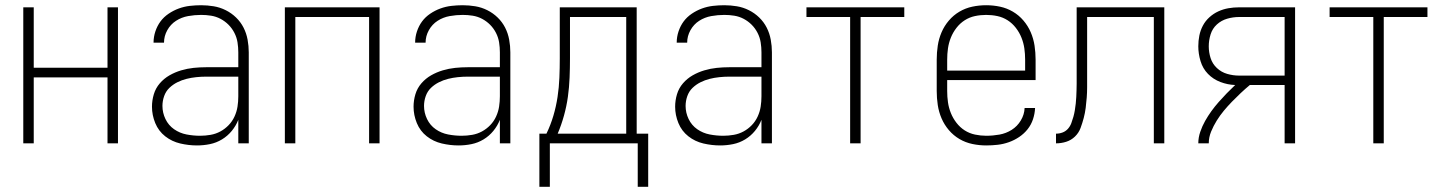

<svg xmlns="http://www.w3.org/2000/svg" viewBox="-20 -548 5540 734"><path d="M69 0V-520H109V-289H391V-520H431V0H391V-252H109V0Z M733 8Q701 8 669 0.5Q637 -7 611.5 -27Q586 -47 573.5 -77.5Q561 -108 561 -140Q561 -164 568 -187.5Q575 -211 591 -229.5Q607 -248 628 -260Q649 -272 672.5 -279Q696 -286 720 -288.5Q744 -291 768 -291H891V-348Q891 -367 888 -386Q885 -405 876 -422.5Q867 -440 853.5 -453.5Q840 -467 823 -476Q806 -485 787 -488Q768 -491 749 -491Q724 -491 699 -486.5Q674 -482 653 -468.5Q632 -455 619.5 -432.5Q607 -410 607 -385H567Q567 -407 574 -428Q581 -449 593.5 -466Q606 -483 624.5 -495.5Q643 -508 663.5 -515.5Q684 -523 705.5 -525.5Q727 -528 749 -528Q773 -528 797 -524Q821 -520 843 -509Q865 -498 882.5 -481Q900 -464 911 -442.5Q922 -421 926.5 -396.5Q931 -372 931 -348V0H891V-90Q882 -67 866 -47.5Q850 -28 828.5 -15Q807 -2 782.5 3Q758 8 733 8ZM745 -29Q765 -29 785 -32.5Q805 -36 822.5 -45.5Q840 -55 854 -69.5Q868 -84 876.5 -102.5Q885 -121 888 -140.5Q891 -160 891 -180V-255H768Q749 -255 730 -253Q711 -251 693 -246.5Q675 -242 658 -233.5Q641 -225 627.5 -212Q614 -199 607.5 -180.5Q601 -162 601 -143Q601 -117 612.5 -93Q624 -69 645.5 -54Q667 -39 693 -34Q719 -29 745 -29Z M1069 0V-520H1431V0H1391V-483H1109V0Z M1733 8Q1701 8 1669 0.5Q1637 -7 1611.5 -27Q1586 -47 1573.5 -77.5Q1561 -108 1561 -140Q1561 -164 1568 -187.5Q1575 -211 1591 -229.5Q1607 -248 1628 -260Q1649 -272 1672.5 -279Q1696 -286 1720 -288.5Q1744 -291 1768 -291H1891V-348Q1891 -367 1888 -386Q1885 -405 1876 -422.5Q1867 -440 1853.5 -453.5Q1840 -467 1823 -476Q1806 -485 1787 -488Q1768 -491 1749 -491Q1724 -491 1699 -486.5Q1674 -482 1653 -468.5Q1632 -455 1619.5 -432.5Q1607 -410 1607 -385H1567Q1567 -407 1574 -428Q1581 -449 1593.5 -466Q1606 -483 1624.5 -495.5Q1643 -508 1663.5 -515.5Q1684 -523 1705.5 -525.5Q1727 -528 1749 -528Q1773 -528 1797 -524Q1821 -520 1843 -509Q1865 -498 1882.5 -481Q1900 -464 1911 -442.5Q1922 -421 1926.5 -396.5Q1931 -372 1931 -348V0H1891V-90Q1882 -67 1866 -47.5Q1850 -28 1828.5 -15Q1807 -2 1782.5 3Q1758 8 1733 8ZM1745 -29Q1765 -29 1785 -32.5Q1805 -36 1822.5 -45.5Q1840 -55 1854 -69.5Q1868 -84 1876.5 -102.5Q1885 -121 1888 -140.5Q1891 -160 1891 -180V-255H1768Q1749 -255 1730 -253Q1711 -251 1693 -246.5Q1675 -242 1658 -233.5Q1641 -225 1627.5 -212Q1614 -199 1607.5 -180.5Q1601 -162 1601 -143Q1601 -117 1612.5 -93Q1624 -69 1645.5 -54Q1667 -39 1693 -34Q1719 -29 1745 -29Z M2042 166V-37H2069Q2085 -70 2095.5 -105.5Q2106 -141 2111.5 -177.5Q2117 -214 2118.5 -251Q2120 -288 2120 -325V-520H2414V-37H2458V166H2418V0H2082V166ZM2374 -37V-483H2159V-325Q2159 -288 2157.5 -251Q2156 -214 2151 -178Q2146 -142 2136 -106Q2126 -70 2112 -37Z M2733 8Q2701 8 2669 0.5Q2637 -7 2611.5 -27Q2586 -47 2573.5 -77.5Q2561 -108 2561 -140Q2561 -164 2568 -187.5Q2575 -211 2591 -229.5Q2607 -248 2628 -260Q2649 -272 2672.5 -279Q2696 -286 2720 -288.5Q2744 -291 2768 -291H2891V-348Q2891 -367 2888 -386Q2885 -405 2876 -422.5Q2867 -440 2853.5 -453.5Q2840 -467 2823 -476Q2806 -485 2787 -488Q2768 -491 2749 -491Q2724 -491 2699 -486.5Q2674 -482 2653 -468.5Q2632 -455 2619.5 -432.5Q2607 -410 2607 -385H2567Q2567 -407 2574 -428Q2581 -449 2593.5 -466Q2606 -483 2624.5 -495.5Q2643 -508 2663.5 -515.5Q2684 -523 2705.5 -525.5Q2727 -528 2749 -528Q2773 -528 2797 -524Q2821 -520 2843 -509Q2865 -498 2882.5 -481Q2900 -464 2911 -442.5Q2922 -421 2926.5 -396.5Q2931 -372 2931 -348V0H2891V-90Q2882 -67 2866 -47.5Q2850 -28 2828.5 -15Q2807 -2 2782.5 3Q2758 8 2733 8ZM2745 -29Q2765 -29 2785 -32.5Q2805 -36 2822.5 -45.5Q2840 -55 2854 -69.5Q2868 -84 2876.5 -102.5Q2885 -121 2888 -140.5Q2891 -160 2891 -180V-255H2768Q2749 -255 2730 -253Q2711 -251 2693 -246.5Q2675 -242 2658 -233.5Q2641 -225 2627.5 -212Q2614 -199 2607.5 -180.5Q2601 -162 2601 -143Q2601 -117 2612.5 -93Q2624 -69 2645.5 -54Q2667 -39 2693 -34Q2719 -29 2745 -29Z M3230 0V-483H3063V-520H3437V-483H3270V0Z M3750 8Q3724 8 3697.5 2.5Q3671 -3 3648 -16.5Q3625 -30 3607.5 -50.5Q3590 -71 3579.5 -95.5Q3569 -120 3565 -146.5Q3561 -173 3561 -200V-320Q3561 -347 3565 -373.5Q3569 -400 3579.5 -424.5Q3590 -449 3607.5 -469.5Q3625 -490 3648 -503.5Q3671 -517 3697 -522.5Q3723 -528 3750 -528Q3777 -528 3803 -522.5Q3829 -517 3852 -503.5Q3875 -490 3892.5 -469.5Q3910 -449 3920.5 -424.5Q3931 -400 3935 -373.5Q3939 -347 3939 -320V-242H3601V-200Q3601 -178 3604 -157Q3607 -136 3615 -116Q3623 -96 3636.5 -78.5Q3650 -61 3668 -49.5Q3686 -38 3707.5 -33.5Q3729 -29 3750 -29Q3776 -29 3801 -33.5Q3826 -38 3847.5 -51.5Q3869 -65 3882.5 -87.5Q3896 -110 3897 -135H3937Q3936 -113 3929 -92Q3922 -71 3908.5 -54Q3895 -37 3876.5 -24.5Q3858 -12 3837 -4.5Q3816 3 3794 5.5Q3772 8 3750 8ZM3601 -278H3899V-320Q3899 -342 3896 -363Q3893 -384 3885 -404Q3877 -424 3863.5 -441.5Q3850 -459 3832 -470.5Q3814 -482 3793 -486.5Q3772 -491 3750 -491Q3728 -491 3707 -486.5Q3686 -482 3668 -470.5Q3650 -459 3636.5 -441.5Q3623 -424 3615 -404Q3607 -384 3604 -363Q3601 -342 3601 -320Z M4017 0V-37Q4030 -37 4042 -41.5Q4054 -46 4062.5 -55.5Q4071 -65 4075.5 -77Q4080 -89 4083.5 -101.5Q4087 -114 4089 -126.5Q4091 -139 4092.5 -152Q4094 -165 4094.5 -177.5Q4095 -190 4095.5 -203Q4096 -216 4096 -228.5Q4096 -241 4096 -254V-520H4431V0H4391V-483H4136V-254Q4136 -234 4136 -214.5Q4136 -195 4134.5 -175Q4133 -155 4130.5 -135.5Q4128 -116 4123 -97Q4118 -78 4111 -59Q4104 -40 4089.5 -26Q4075 -12 4056 -6Q4037 0 4017 0Z M4561 0Q4561 -22 4568.5 -44Q4576 -66 4587 -85.5Q4598 -105 4611 -123Q4624 -141 4639 -158Q4654 -175 4669.5 -191Q4685 -207 4702 -223Q4673 -224 4645.5 -234.5Q4618 -245 4598 -265.5Q4578 -286 4569.5 -314.5Q4561 -343 4561 -371Q4561 -392 4565 -412Q4569 -432 4578.5 -450Q4588 -468 4603.5 -482Q4619 -496 4637.5 -504.5Q4656 -513 4676 -516.5Q4696 -520 4717 -520H4931V0H4891V-223H4758Q4740 -208 4723 -192Q4706 -176 4689.5 -159Q4673 -142 4658.5 -124.5Q4644 -107 4631.5 -87Q4619 -67 4610 -45Q4601 -23 4601 0ZM4717 -259H4891V-483H4717Q4694 -483 4671.5 -476.5Q4649 -470 4632 -454.5Q4615 -439 4608 -416.5Q4601 -394 4601 -371Q4601 -348 4608 -326Q4615 -304 4632 -288Q4649 -272 4671.5 -265.5Q4694 -259 4717 -259Z M5230 0V-483H5063V-520H5437V-483H5270V0Z"/></svg>

Font: Iosevka Term Curly Extralight
Style: Regular
Weight: 200
Designer: Belleve Invis
Foundry: Belleve Invis
Version: Version 32.3.0